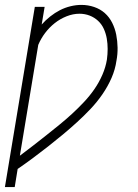

<svg xmlns="http://www.w3.org/2000/svg" viewBox="-41 -558 561 783"><path d="M-21 205 101 -530H141L129 -458Q145 -476 164 -491Q183 -506 203.5 -516.5Q224 -527 246.5 -532.5Q269 -538 291 -538Q318 -538 343 -529.5Q368 -521 386.5 -504.5Q405 -488 416.5 -465Q428 -442 433 -416.5Q438 -391 438.5 -364Q439 -337 434 -311Q429 -275 414 -240.5Q399 -206 377 -174Q355 -142 328.5 -114Q302 -86 273.5 -60Q245 -34 215.5 -9.5Q186 15 155.5 39Q125 63 94 86Q63 109 31 131L19 205ZM40 77Q68 56 94.5 35.5Q121 15 148 -6.5Q175 -28 201.5 -49.5Q228 -71 253 -94Q278 -117 301.5 -142Q325 -167 344 -194.5Q363 -222 376.5 -253Q390 -284 395 -315Q398 -337 398 -358.5Q398 -380 394.5 -400.5Q391 -421 382.5 -440Q374 -459 359 -473Q344 -487 324.5 -494.5Q305 -502 283 -502Q257 -502 230.5 -491.5Q204 -481 182 -463.5Q160 -446 143 -423.5Q126 -401 115 -375Z"/></svg>

Font: Iosevka Curly XLtObl
Style: Regular
Weight: 200
Italic angle: -9°
Monospace: yes
Designer: Belleve Invis
Foundry: Belleve Invis
Version: Version 11.1.0; ttfautohint (v1.8.3)